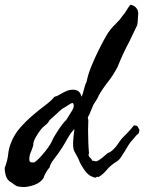

<svg xmlns="http://www.w3.org/2000/svg" viewBox="-50 -755 602 801"><path d="M335.9 -84Q343.8 -84 345.7 -83Q347.7 -82 350.6 -82Q354.5 -82 361.8 -86.4Q369.1 -90.8 376.5 -96.7Q383.8 -102.5 390.1 -108.4Q396.5 -114.3 400.4 -117.2Q409.2 -119.1 418 -127Q426.8 -134.8 434.6 -144.5Q442.4 -154.3 448.7 -164.1Q455.1 -173.8 460.9 -179.7Q484.4 -203.1 493.7 -213.9Q502.9 -224.6 505.9 -228.5Q508.8 -232.4 509.3 -231.9Q509.8 -231.4 514.6 -231.4Q522.5 -231.4 525.9 -224.1Q529.3 -216.8 532.2 -211.9Q530.3 -210 530.3 -206.1Q530.3 -202.1 528.3 -199.2Q526.4 -196.3 522.5 -193.4Q518.6 -190.4 515.6 -186.5L505.9 -174.8Q494.1 -163.1 485.8 -149.4Q477.5 -135.7 469.7 -122.6Q461.9 -109.4 454.1 -98.1Q446.3 -86.9 436.5 -81.1Q410.2 -64.5 395 -45.9Q379.9 -27.3 361.3 -16.6Q359.4 -16.6 358.9 -17.1Q358.4 -17.6 357.4 -17.6Q353.5 -17.6 351.1 -15.6Q348.6 -13.7 345.7 -13.7Q337.9 -16.6 332 -19Q326.2 -21.5 319.8 -26.4Q313.5 -31.2 306.2 -40.5Q298.8 -49.8 289.1 -66.4Q284.2 -74.2 281.2 -82.5Q278.3 -90.8 273.4 -99.6Q265.6 -114.3 260.3 -123.5Q254.9 -132.8 254.9 -156.2Q254.9 -166 256.8 -185.5Q258.8 -205.1 260.7 -216.8Q245.1 -201.2 232.9 -179.2Q220.7 -157.2 209 -138.7Q192.4 -113.3 175.3 -91.3Q158.2 -69.3 157.2 -56.6Q151.4 -50.8 146.5 -43Q141.6 -35.2 138.2 -28.8Q134.8 -22.5 133.3 -18.1Q131.8 -13.7 133.8 -15.6Q120.1 6.8 94.2 16.1Q68.4 25.4 45.9 25.4Q37.1 24.4 28.3 23.4Q19.5 22.5 11.7 16.6L-2.9 5.9Q-18.6 -2 -24.4 -18.6Q-30.3 -35.2 -30.3 -54.7Q-18.6 -85 -16.1 -109.9Q-13.7 -134.8 -4.9 -157.2Q8.8 -193.4 33.7 -221.7Q58.6 -250 85.9 -273.4Q113.3 -296.9 138.2 -315.4Q163.1 -334 177.7 -351.6Q184.6 -352.5 193.4 -357.4Q202.1 -362.3 211.9 -367.7Q221.7 -373 231.9 -377Q242.2 -380.9 252.9 -380.9Q264.6 -380.9 271 -377.9Q277.3 -375 281.2 -370.6Q285.2 -366.2 286.6 -361.3Q288.1 -356.4 291 -351.6Q296.9 -367.2 300.8 -384.3Q304.7 -401.4 311.5 -415Q317.4 -445.3 331.5 -479.5Q345.7 -513.7 359.9 -542.5Q374 -571.3 385.3 -591.3Q396.5 -611.3 398.4 -614.3Q413.1 -636.7 431.2 -653.8Q449.2 -670.9 460.9 -688.5Q470.7 -699.2 480 -715.3Q489.3 -731.4 495.1 -735.4Q509.8 -731.4 516.6 -724.1Q523.4 -716.8 525.4 -709Q527.3 -701.2 526.4 -693.4Q525.4 -685.5 525.4 -681.6Q525.4 -666 522.5 -650.4L489.3 -581.1Q475.6 -555.7 463.4 -529.3Q451.2 -502.9 440.4 -475.6Q421.9 -440.4 400.9 -414.1Q379.9 -387.7 362.3 -357.4Q358.4 -346.7 352.1 -337.4Q345.7 -328.1 339.8 -318.4L322.3 -276.4Q316.4 -268.6 316.4 -261.7Q318.4 -256.8 318.4 -253.9Q318.4 -251 318.4 -249Q318.4 -240.2 317.9 -231.4Q317.4 -222.7 317.4 -212.9Q317.4 -187.5 318.4 -162.6Q319.3 -137.7 321.3 -115.2Q319.3 -111.3 319.3 -110.4Q319.3 -103.5 326.7 -96.2Q334 -88.9 335.9 -84ZM242.2 -321.3 217.8 -305.7Q210 -302.7 198.2 -291.5Q186.5 -280.3 177.7 -272.5L157.2 -253.9Q150.4 -241.2 138.7 -232.4Q127 -223.6 119.1 -212.9Q108.4 -199.2 98.1 -180.7Q87.9 -162.1 88.9 -149.4Q84 -131.8 78.1 -119.1Q72.3 -106.4 72.3 -90.8Q72.3 -78.1 80.6 -77.6Q88.9 -77.1 92.8 -77.1Q104.5 -85 116.7 -98.1Q128.9 -111.3 140.1 -125.5Q151.4 -139.6 159.7 -153.3Q168 -167 171.9 -177.7Q182.6 -196.3 196.3 -217.3Q210 -238.3 226.6 -254.9L252 -295.9Q253.9 -300.8 255.9 -304.7Q257.8 -308.6 257.8 -313.5Q257.8 -320.3 253.9 -325.2Q250 -325.2 247.1 -323.7Q244.1 -322.3 242.2 -321.3Z"/></svg>

Font: Seaweed Script
Style: Regular
Weight: 400
Designer: Squid
Foundry: Font Diner, Inc DBA Neapolitan
Version: Version 1.000